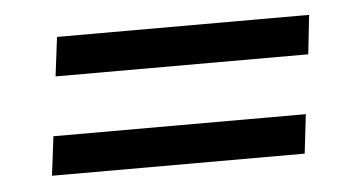

<svg xmlns="http://www.w3.org/2000/svg" viewBox="-30 -470 559 306"><g transform="rotate(-5 249.0 -317.0)"><path d="M50.3 -270H454.1L446.8 -207.5H42.5ZM69.8 -427.2H473.1L466.3 -364.7H62Z"/></g></svg>

Font: Carlito
Style: Italic
Weight: 400
Italic angle: -7°
Designer: Lukasz Dziedzic
Foundry: tyPoland Lukasz Dziedzic
Version: Version 1.104